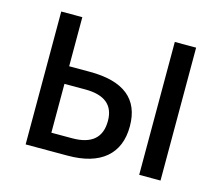

<svg xmlns="http://www.w3.org/2000/svg" viewBox="-82 -643 863 748"><g transform="rotate(15 349.5 -269.0)"><path d="M78 -1V-537H163V-339H246Q452 -339 452 -174Q452 -90 399.5 -45.5Q347 -1 247 -1ZM536 -1V-537H622V-1ZM163 -71H247Q364 -71 364 -172Q364 -268 247 -268H163Z"/></g></svg>

Font: Noto Sans SemiCondensed
Style: Regular
Weight: 400
Width: 4
Designer: Monotype Design Team
Foundry: Monotype Imaging Inc.
Version: Version 2.013; ttfautohint (v1.8.4.7-5d5b)